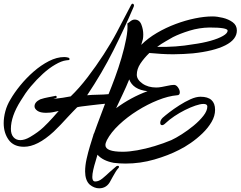

<svg xmlns="http://www.w3.org/2000/svg" viewBox="-41 -787 1303 1040"><path d="M496 233Q483 233 470 228Q457 223 445 213Q432 201 426 182.5Q420 164 420 142Q420 110 428 74Q436 38 446.5 3.5Q457 -31 465 -56Q465 -60 469 -66Q476 -86 486.5 -114.5Q497 -143 508.5 -173Q520 -203 528 -225Q516 -224 493.5 -221.5Q471 -219 446 -216Q421 -213 401.5 -210.5Q382 -208 377 -206Q367 -196 354 -182.5Q341 -169 327 -154Q308 -133 288 -112Q268 -91 250 -74Q161 8 89 8Q33 8 6 -29.5Q-21 -67 -21 -120Q-21 -151 -12 -184.5Q-3 -218 16 -249Q36 -284 68.5 -324Q101 -364 141 -399Q181 -434 224 -456Q267 -478 307 -478Q318 -478 328.5 -475Q339 -472 334 -462L317 -460Q292 -457 258 -437Q225 -418 191.5 -387.5Q158 -357 126 -319Q110 -300 96.5 -280.5Q83 -261 71 -241Q18 -157 18 -89Q18 -60 32 -44Q46 -28 69 -28Q93 -28 122 -45Q166 -71 193 -96.5Q220 -122 245 -150Q252 -158 260 -167Q268 -176 277 -186L254 -181Q241 -178 229.5 -177Q218 -176 208 -176Q177 -176 161.5 -187Q146 -198 146 -211Q146 -234 177 -249Q188 -253 199 -255.5Q210 -258 220 -260L256 -267Q257 -267 257.5 -267.5Q258 -268 259 -268Q266 -268 266 -262Q266 -255 259 -255Q255 -254 248 -251Q269 -253 299 -257.5Q329 -262 342 -265Q387 -308 433 -368Q479 -428 520.5 -492Q562 -556 591 -611L626 -678L668 -758Q672 -767 677 -767Q682 -767 684 -761.5Q686 -756 683 -750Q634 -635 573 -513.5Q512 -392 431 -271Q436 -272 443.5 -272Q451 -272 458 -273Q499 -274 520 -275Q541 -276 547 -277Q563 -316 582 -367.5Q601 -419 617 -473.5Q633 -528 642.5 -577Q652 -626 649 -660Q653 -662 657.5 -665.5Q662 -669 667 -673Q678 -681 688 -681Q714 -681 724.5 -654.5Q735 -628 735 -600Q735 -593 734.5 -586.5Q734 -580 733 -575L724 -544Q760 -580 808.5 -608.5Q857 -637 910.5 -657Q964 -677 1015.5 -687.5Q1067 -698 1110 -698Q1135 -698 1166 -690.5Q1197 -683 1219.5 -666.5Q1242 -650 1242 -622Q1242 -573 1179.5 -541.5Q1117 -510 1004 -498Q979 -496 952 -494.5Q925 -493 898 -493Q865 -493 832.5 -495Q800 -497 768 -500Q739 -472 719.5 -442.5Q700 -413 700 -382Q700 -356 730.5 -334.5Q761 -313 805 -313Q819 -313 835 -316Q851 -319 865 -322Q888 -327 898 -327Q912 -329 922.5 -314.5Q933 -300 933 -287Q933 -271 918 -271Q871 -267 814.5 -244.5Q758 -222 703 -187.5Q648 -153 604 -111.5Q560 -70 538 -28Q530 -12 530 -1Q530 35 624 35Q658 35 703 27Q748 19 796 4.5Q844 -10 887 -28Q911 -39 944 -60Q977 -81 1008.5 -107Q1040 -133 1061 -160Q1082 -187 1082 -210Q1082 -224 1061 -224Q1044 -224 1017.5 -215Q991 -206 961 -191Q931 -176 903.5 -157.5Q876 -139 856 -120Q845 -109 837 -109Q827 -109 827 -122Q827 -136 840 -149Q852 -160 876 -178.5Q900 -197 930.5 -216.5Q961 -236 991 -249.5Q1021 -263 1045 -263Q1124 -263 1124 -192Q1124 -159 1105 -126.5Q1086 -94 1056 -65Q1026 -36 992 -12.5Q958 11 929 25Q871 55 795 77Q719 99 639 99Q623 99 607 98Q591 97 575 95Q516 84 487 51Q483 67 476 89Q469 111 464 133.5Q459 156 459 172Q459 196 475 196Q494 196 513.5 180Q533 164 553 145Q563 137 572 128.5Q581 120 590 113Q596 111 597 111Q602 111 603.5 115Q605 119 600 124L599 125Q594 130 585.5 143.5Q577 157 569.5 171Q562 185 558 192Q538 233 496 233ZM810 -533Q913 -531 1004 -547Q1057 -554 1099.5 -566Q1142 -578 1167 -592.5Q1192 -607 1192 -621Q1192 -638 1094 -638Q1038 -637 986 -621Q934 -605 896 -586Q879 -576 856 -563Q833 -550 810 -533ZM659 -357Q642 -315 624 -277.5Q606 -240 588 -201Q668 -260 758 -293Q679 -302 659 -357Z"/></svg>

Font: Birthstone Bounce Medium
Style: Regular
Weight: 500
Designer: Robert E. Leuschke
Foundry: Rob Leuschke
Version: Version 1.010; ttfautohint (v1.8.3)